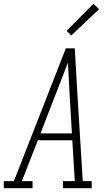

<svg xmlns="http://www.w3.org/2000/svg" viewBox="-54 -989 574 1009"><path d="M-34 0V-37H19L292 -735H339L353 -490L381 -37H428V0H277V-37H339L326 -252H145L61 -37H117V0ZM159 -288H324L312 -490Q310 -533 307.5 -575.5Q305 -618 303 -660Q287 -618 270.5 -575.5Q254 -533 237 -490ZM321 -803 296 -827 437 -969 467 -941Z"/></svg>

Font: Iosevka Slab XLtObl
Style: Regular
Weight: 200
Italic angle: -9°
Monospace: yes
Designer: Belleve Invis
Foundry: Belleve Invis
Version: Version 11.1.1; ttfautohint (v1.8.3)